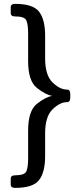

<svg xmlns="http://www.w3.org/2000/svg" viewBox="-20 -750 419 970"><path d="M56.2 199.2Q34.2 199.2 34.2 182.1V152.8Q34.2 135.7 56.2 135.7Q104 135.7 113 115.7Q122.1 95.7 122.1 49.3V-90.3Q122.1 -190.4 166.7 -225.6Q211.4 -260.7 242.7 -265.1V-266.1Q211.4 -270.5 166.7 -305.7Q122.1 -340.8 122.1 -440.9V-580.6Q122.1 -627 113 -647Q104 -667 56.2 -667Q34.2 -667 34.2 -684.1V-713.4Q34.2 -730.5 56.2 -730.5Q146.5 -730.5 177.2 -691.2Q208 -651.9 208 -569.3V-454.6Q208 -370.1 245.4 -333.7Q282.7 -297.4 317.9 -297.4Q335 -297.4 335 -275.4V-255.9Q335 -233.9 317.9 -233.9Q282.7 -233.9 245.4 -197.5Q208 -161.1 208 -76.7V38.1Q208 120.6 177.2 159.9Q146.5 199.2 56.2 199.2Z"/></svg>

Font: Istok
Style: Regular
Weight: 500
Designer: Andrey V. Panov
Foundry: Andrey V. Panov
Version: Version 1.0.3